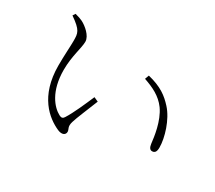

<svg xmlns="http://www.w3.org/2000/svg" viewBox="-119 -911 1239 1105"><g transform="rotate(30 500.0 -358.0)"><path d="M172 -534C172 -499 167 -438 167 -369C167 -165 275 -80 352 -46C385 -32 404 -45 404 -65C404 -82 387 -90 399 -128C407 -157 443 -241 467 -302L438 -315C412 -255 379 -178 349 -131C341 -118 331 -116 316 -124C269 -149 206 -220 206 -363C206 -456 233 -522 233 -565C233 -604 184 -644 154 -659C139 -666 127 -670 104 -676L93 -659C171 -605 172 -587 172 -534ZM637 -552C698 -531 752 -506 791 -453C838 -387 850 -289 855 -245C858 -223 866 -211 880 -211C897 -211 907 -221 907 -251C907 -314 876 -419 821 -479C781 -523 737 -557 647 -579Z"/></g></svg>

Font: Noto Serif TC ExtraLight
Style: Regular
Weight: 200
Designer: Ryoko NISHIZUKA 西塚涼子 (kana & ideographs); Frank Grießhammer (Latin, Greek & Cyrillic); Wenlong ZHANG 张文龙 (bopomofo); San
Foundry: Adobe
Version: Version 2.001;hotconv 1.1.0;makeotfexe 2.6.0